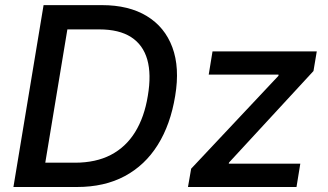

<svg xmlns="http://www.w3.org/2000/svg" viewBox="-20 -748 1310 768"><path d="M287.6 0H90.3L106 -97.2H279.8Q363.3 -97.2 423.3 -128.4Q483.4 -159.7 520.5 -219.7Q557.6 -279.8 571.3 -364.7Q585.9 -450.7 569.1 -509.8Q552.2 -568.8 504.4 -599.6Q456.5 -630.4 377 -630.4H190.9L207.5 -727.5H387.7Q495.1 -727.5 567.1 -683.8Q639.2 -640.1 669.4 -558.8Q699.7 -477.5 680.7 -364.3Q662.1 -250 611.1 -168.5Q560.1 -86.9 479 -43.5Q397.9 0 287.6 0ZM265.6 -727.5 145 0H33.7L154.3 -727.5ZM731.9 0 744.6 -73.2 1093.8 -444.8 1094.2 -449.7H814.9L830.1 -542.5H1247.1L1233.9 -463.9L896 -97.7L895 -93.3H1181.2L1166 0Z"/></svg>

Font: Inter 16pt Medium
Style: Italic
Weight: 500
Italic angle: -9.3988°
Version: Version 4.001;git-66647c0bb